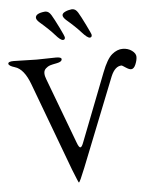

<svg xmlns="http://www.w3.org/2000/svg" viewBox="-60 -947 796 1012"><g transform="rotate(-5 338.0 -441.5)"><path d="M215 -898H219Q236 -898 249 -876.5Q262 -855 285.5 -807.5Q309 -760 309 -753Q309 -741 298 -741Q285 -741 259 -771Q233 -801 183 -844Q166 -859 166 -870Q166 -893 215 -898ZM440 -741Q427 -741 399 -772.5Q371 -804 323 -845Q307 -860 307 -870.5Q307 -881 322.5 -888.5Q338 -896 357 -898H361Q378 -898 390.5 -877.5Q403 -857 427 -808Q451 -759 451 -754Q451 -741 440 -741ZM29 -653 151 -650 253 -652Q282 -652 282 -641Q282 -627 255.5 -622Q229 -617 218 -613.5Q207 -610 196 -600Q185 -590 185 -575Q185 -560 192 -543L322 -197Q332 -169 340 -169Q348 -169 358 -197L496 -552Q523 -622 550.5 -644.5Q578 -667 606.5 -667Q635 -667 655.5 -652Q676 -637 676 -619Q676 -601 666.5 -578.5Q657 -556 642 -556Q632 -556 614 -568Q596 -580 594 -580Q559 -580 537 -528L351 -60Q321 15 316 15Q314 15 286 -56L112 -522Q81 -606 33 -620Q0 -630 0 -641.5Q0 -653 29 -653Z"/></g></svg>

Font: EB Garamond
Style: Regular
Weight: 400
Version: Version 0.012